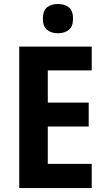

<svg xmlns="http://www.w3.org/2000/svg" viewBox="-20 -949 534 969"><path d="M442.9 0H77.1V-713.9H442.9V-593.8H221.2V-431.2H427.7V-310.5H221.2V-122.1H442.9ZM272.5 -928.7Q307.6 -928.7 328.1 -911.4Q348.6 -894 348.6 -854.5Q348.6 -815.9 327.6 -798.6Q306.6 -781.2 272.5 -781.2Q238.3 -781.2 217.3 -798.6Q196.3 -815.9 196.3 -854.5Q196.3 -894.5 216.8 -911.6Q237.3 -928.7 272.5 -928.7Z"/></svg>

Font: Open Sans SemiCondensed
Style: Bold
Weight: 700
Width: 4
Designer: Monotype Design Team
Foundry: Monotype Imaging Inc.
Version: Version 3.003